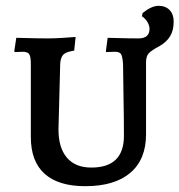

<svg xmlns="http://www.w3.org/2000/svg" viewBox="-20 -631 617 660"><path d="M86 -160V-411Q86 -436 80.5 -444.5Q75 -453 58 -453L31 -452L29 -455L36 -501Q47 -501 79 -500Q111 -499 146 -499Q168 -499 199 -501Q230 -503 240 -504L235 -457Q208 -453 198.5 -444Q189 -435 187 -414L181 -186Q181 -123 210 -89Q239 -55 294 -55Q406 -55 406 -164Q406 -225 404.5 -302.5Q403 -380 403 -411Q401 -437 396 -445Q391 -453 375 -453L345 -452L344 -455L350 -501Q361 -501 392 -500Q423 -499 456 -499Q494 -499 494 -532Q494 -543 487 -555Q480 -567 468 -575L470 -586Q501 -611 525 -611Q549 -611 563 -596.5Q577 -582 577 -557Q577 -526 564.5 -506Q552 -486 529 -473Q501 -458 491.5 -448Q482 -438 482 -416V-169Q482 -83 428 -37Q374 9 273 9Q181 9 133.5 -33.5Q86 -76 86 -160Z"/></svg>

Font: Alegreya SC Medium
Style: Regular
Weight: 500
Designer: Juan Pablo del Peral
Foundry: Huerta Tipografica
Version: Version 2.007; ttfautohint (v1.6)